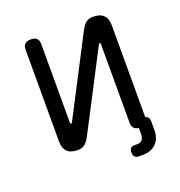

<svg xmlns="http://www.w3.org/2000/svg" viewBox="-127 -667 853 911"><g transform="rotate(-20 300.0 -211.5)"><path d="M88 -60V-520Q88 -541 97.5 -550.5Q107 -560 127.5 -560Q148 -560 157.5 -550.5Q167 -541 167 -520V-124Q169 -118 171 -118Q173 -118 173.5 -119.5Q174 -121 177 -124L380 -515Q391 -536 404.5 -548Q418 -560 442 -560Q477 -560 494.5 -542.5Q512 -525 512 -490V-28Q519 -26 524 -22Q532 -14 532 3V45Q532 87 507.5 112Q483 137 440 137H422Q407 137 400 130Q393 123 393 108Q393 93 399.5 86.5Q406 80 421 80H436Q449 80 457.5 70Q466 60 466 41V10Q451 9 442 0Q433 -9 433 -30V-426Q431 -432 429 -432Q427 -432 426.5 -430.5Q426 -429 423 -426L220 -35Q209 -14 195.5 -2Q182 10 158 10Q123 10 105.5 -7.5Q88 -25 88 -60Z"/></g></svg>

Font: Maple Mono Normal NL Light
Style: Regular
Weight: 300
Monospace: yes
Designer: subframe7536
Version: Version 7.000